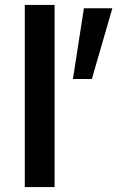

<svg xmlns="http://www.w3.org/2000/svg" viewBox="-20 -755 478 775"><path d="M80 -735H200.3V0H80ZM433.5 -721.7 350.8 -436.2H274.4L318.7 -721.7Z"/></svg>

Font: Tap Sans
Style: Regular
Weight: 400
Designer: Tap Payments
Foundry: Tap Payments
Version: Version 1.001;Glyphs 3.1.2 (3151)